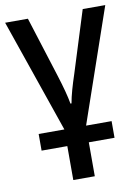

<svg xmlns="http://www.w3.org/2000/svg" viewBox="-87 -598 652 897"><g transform="rotate(-10 239.0 -149.5)"><path d="M476 -539H369L278 -249C261 -198 247 -150 241 -114H236C230 -149 217 -197 200 -251L109 -539H1L187 0H65V79H187V240H289V79H411V0H290Z"/></g></svg>

Font: Noto Sans SemiCondensed Medium
Style: Regular
Weight: 500
Width: 4
Designer: Monotype Design Team
Foundry: Monotype Imaging Inc.
Version: Version 2.013